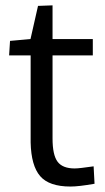

<svg xmlns="http://www.w3.org/2000/svg" viewBox="-20 -680 387 710"><path d="M240.7 9.8Q161.6 9.8 128.4 -28.8Q95.2 -67.4 93.3 -153.3V-475.1H13.7L17.1 -528.8L92.8 -535.6L120.6 -658.2L174.3 -660.2V-535.6H323.2V-475.1H174.3V-168Q174.3 -106.9 192.9 -82Q211.4 -57.1 256.3 -57.1Q272.5 -57.1 326.2 -64.9L329.6 -0.5Q271.5 9.8 240.7 9.8Z"/></svg>

Font: Oxygen
Style: Normal
Weight: 400
Designer: Vernon Adams
Foundry: Vernon Adams
Version: Version Release 0.2.2 webfont; ttfautohint (v0.8.52-bc40) -l